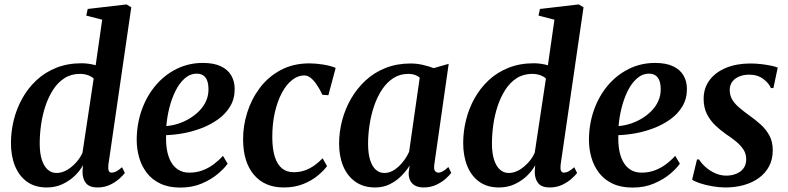

<svg xmlns="http://www.w3.org/2000/svg" viewBox="-20 -837 3561 868"><path d="M470 -92.5Q468 -74.5 471.5 -65.5Q475 -56.5 485 -56.5Q494.5 -56.5 505.5 -62Q516.5 -67.5 531.5 -81L544.5 -55Q537 -45 520 -29.5Q503 -14 477.8 -1.8Q452.5 10.5 420.5 10.5Q384.5 10.5 368.8 -8.8Q353 -28 353 -61L355 -90Q342 -65.5 318.2 -42.5Q294.5 -19.5 262.5 -4.5Q230.5 10.5 191 10.5Q138.5 10.5 102.5 -15.2Q66.5 -41 48 -86.2Q29.5 -131.5 29.5 -190.5Q29.5 -242.5 42.2 -294.2Q55 -346 80.8 -392.2Q106.5 -438.5 144.8 -474.2Q183 -510 234.2 -530.5Q285.5 -551 349 -551Q365 -551 381.8 -548.5Q398.5 -546 412.5 -542L442 -748L370 -766.5L376.5 -796.5L552 -817L573.5 -804ZM403.5 -482Q393.5 -491.5 377.2 -497.2Q361 -503 341 -503Q301.5 -503 271.2 -483.5Q241 -464 219.8 -430.8Q198.5 -397.5 185 -356.5Q171.5 -315.5 165.5 -272Q159.5 -228.5 159.5 -188.5Q159.5 -145 169 -115.2Q178.5 -85.5 195.5 -70.2Q212.5 -55 235.5 -55Q260 -55 283.2 -68.8Q306.5 -82.5 325 -103.5Q343.5 -124.5 353 -147Z M1009 -97Q995 -76.5 965.2 -51.2Q935.5 -26 892.5 -7.5Q849.5 11 795.5 11Q742.5 11 704.8 -7Q667 -25 643.5 -55.8Q620 -86.5 609 -125.2Q598 -164 598 -205Q598.5 -277.5 621 -340.5Q643.5 -403.5 683.8 -451Q724 -498.5 778.5 -525.5Q833 -552.5 897 -552.5Q946.5 -552.5 978.2 -537.5Q1010 -522.5 1025.2 -496.2Q1040.5 -470 1041 -437Q1041.5 -391.5 1021 -357Q1000.5 -322.5 966.5 -298Q932.5 -273.5 891.5 -257.8Q850.5 -242 808.5 -234.5Q766.5 -227 731 -226Q729.5 -191.5 734.5 -161Q739.5 -130.5 752 -107Q764.5 -83.5 785.5 -70Q806.5 -56.5 836 -56.5Q868 -56.5 895.5 -66.8Q923 -77 946.2 -94.5Q969.5 -112 988 -132.5ZM870.5 -504Q839 -504 814.5 -482Q790 -460 772.8 -424.8Q755.5 -389.5 745.2 -348Q735 -306.5 732 -267Q757.5 -269 784.5 -277.5Q811.5 -286 836.2 -300.8Q861 -315.5 880.8 -335.5Q900.5 -355.5 911.8 -380.8Q923 -406 922.5 -435.5Q922 -470.5 908.5 -487.2Q895 -504 870.5 -504Z M1262.5 10.5Q1177 10.5 1128.2 -46.5Q1079.5 -103.5 1079 -206Q1078.5 -267 1097.5 -327.8Q1116.5 -388.5 1154.2 -439Q1192 -489.5 1248.5 -520Q1305 -550.5 1379 -550.5Q1407.5 -550.5 1440.8 -545.2Q1474 -540 1497.5 -530L1464.5 -406.5L1437.5 -408.5Q1425.5 -434 1412.2 -453.8Q1399 -473.5 1384.8 -484.8Q1370.5 -496 1355.5 -496Q1327 -496 1300.8 -475.5Q1274.5 -455 1254.2 -417Q1234 -379 1222.2 -327.2Q1210.5 -275.5 1211 -213.5Q1211.5 -161 1222.8 -126.8Q1234 -92.5 1255.2 -75.5Q1276.5 -58.5 1307.5 -58.5Q1336 -58.5 1359.2 -67Q1382.5 -75.5 1402.2 -89.8Q1422 -104 1438.5 -121.5L1458.5 -86Q1444 -66 1417 -43.5Q1390 -21 1351.2 -5.2Q1312.5 10.5 1262.5 10.5Z M1943.5 -94Q1940.5 -73 1946.2 -64.8Q1952 -56.5 1962 -56.5Q1971 -56.5 1981.8 -62.5Q1992.5 -68.5 2007 -82L2020 -55.5Q2013 -45.5 1995.8 -29.8Q1978.5 -14 1952.8 -1.8Q1927 10.5 1894.5 10.5Q1862 10.5 1844.2 -7.2Q1826.5 -25 1827.5 -57L1832 -88.5Q1817 -64.5 1794.5 -41.8Q1772 -19 1742.2 -4.2Q1712.5 10.5 1676 10.5Q1624 10.5 1587.5 -14.8Q1551 -40 1532 -84.8Q1513 -129.5 1513 -187.5Q1513 -240.5 1526.8 -292.8Q1540.5 -345 1567.2 -391.2Q1594 -437.5 1633 -473.5Q1672 -509.5 1723.2 -529.8Q1774.5 -550 1836.5 -550Q1863.5 -550 1891.2 -543.8Q1919 -537.5 1940.5 -529L2008.5 -548.5ZM1877.5 -486Q1868.5 -494 1855.8 -498.5Q1843 -503 1826.5 -503Q1788 -503 1758.5 -484Q1729 -465 1707.2 -432.2Q1685.5 -399.5 1671.5 -358.5Q1657.5 -317.5 1650.8 -273.2Q1644 -229 1644 -187Q1644 -142.5 1653.5 -113Q1663 -83.5 1679.5 -69.2Q1696 -55 1717.5 -55Q1735.5 -55 1751.8 -63Q1768 -71 1782.5 -84.5Q1797 -98 1809 -115Q1821 -132 1829.5 -150.5Z M2514.5 -92.5Q2512.5 -74.5 2516 -65.5Q2519.5 -56.5 2529.5 -56.5Q2539 -56.5 2550 -62Q2561 -67.5 2576 -81L2589 -55Q2581.5 -45 2564.5 -29.5Q2547.5 -14 2522.2 -1.8Q2497 10.5 2465 10.5Q2429 10.5 2413.2 -8.8Q2397.5 -28 2397.5 -61L2399.5 -90Q2386.5 -65.5 2362.8 -42.5Q2339 -19.5 2307 -4.5Q2275 10.5 2235.5 10.5Q2183 10.5 2147 -15.2Q2111 -41 2092.5 -86.2Q2074 -131.5 2074 -190.5Q2074 -242.5 2086.8 -294.2Q2099.5 -346 2125.2 -392.2Q2151 -438.5 2189.2 -474.2Q2227.5 -510 2278.8 -530.5Q2330 -551 2393.5 -551Q2409.5 -551 2426.2 -548.5Q2443 -546 2457 -542L2486.5 -748L2414.5 -766.5L2421 -796.5L2596.5 -817L2618 -804ZM2448 -482Q2438 -491.5 2421.8 -497.2Q2405.5 -503 2385.5 -503Q2346 -503 2315.8 -483.5Q2285.5 -464 2264.2 -430.8Q2243 -397.5 2229.5 -356.5Q2216 -315.5 2210 -272Q2204 -228.5 2204 -188.5Q2204 -145 2213.5 -115.2Q2223 -85.5 2240 -70.2Q2257 -55 2280 -55Q2304.5 -55 2327.8 -68.8Q2351 -82.5 2369.5 -103.5Q2388 -124.5 2397.5 -147Z M3053.5 -97Q3039.5 -76.5 3009.8 -51.2Q2980 -26 2937 -7.5Q2894 11 2840 11Q2787 11 2749.2 -7Q2711.5 -25 2688 -55.8Q2664.5 -86.5 2653.5 -125.2Q2642.5 -164 2642.5 -205Q2643 -277.5 2665.5 -340.5Q2688 -403.5 2728.2 -451Q2768.5 -498.5 2823 -525.5Q2877.5 -552.5 2941.5 -552.5Q2991 -552.5 3022.8 -537.5Q3054.5 -522.5 3069.8 -496.2Q3085 -470 3085.5 -437Q3086 -391.5 3065.5 -357Q3045 -322.5 3011 -298Q2977 -273.5 2936 -257.8Q2895 -242 2853 -234.5Q2811 -227 2775.5 -226Q2774 -191.5 2779 -161Q2784 -130.5 2796.5 -107Q2809 -83.5 2830 -70Q2851 -56.5 2880.5 -56.5Q2912.5 -56.5 2940 -66.8Q2967.5 -77 2990.8 -94.5Q3014 -112 3032.5 -132.5ZM2915 -504Q2883.5 -504 2859 -482Q2834.5 -460 2817.2 -424.8Q2800 -389.5 2789.8 -348Q2779.5 -306.5 2776.5 -267Q2802 -269 2829 -277.5Q2856 -286 2880.8 -300.8Q2905.5 -315.5 2925.2 -335.5Q2945 -355.5 2956.2 -380.8Q2967.5 -406 2967 -435.5Q2966.5 -470.5 2953 -487.2Q2939.5 -504 2915 -504Z M3476.5 -439H3465Q3457 -460 3431 -479.8Q3405 -499.5 3367.5 -499.5Q3343.5 -499.5 3323.5 -491.8Q3303.5 -484 3291.5 -469Q3279.5 -454 3279 -431.5Q3278.5 -407.5 3289.5 -388.2Q3300.5 -369 3320.5 -351.8Q3340.5 -334.5 3365.5 -316.5Q3394 -296.5 3418.5 -274.5Q3443 -252.5 3458.2 -224.5Q3473.5 -196.5 3473.5 -157.5Q3473.5 -116.5 3456.8 -85Q3440 -53.5 3410.5 -32.2Q3381 -11 3342.2 -0.2Q3303.5 10.5 3259.5 10.5Q3231 10.5 3199.8 5Q3168.5 -0.5 3143.8 -8.8Q3119 -17 3109 -25L3131 -116H3140.5Q3150.5 -99 3169.5 -82Q3188.5 -65 3213 -54Q3237.5 -43 3263.5 -43Q3286.5 -43 3307 -50.8Q3327.5 -58.5 3340.5 -75Q3353.5 -91.5 3353.5 -117.5Q3353.5 -141.5 3341.2 -160.5Q3329 -179.5 3308.2 -196.8Q3287.5 -214 3261.5 -231Q3238.5 -247 3215.2 -268.8Q3192 -290.5 3176.5 -320.2Q3161 -350 3161 -390Q3161 -439 3188 -475Q3215 -511 3262.8 -530.5Q3310.5 -550 3372 -550Q3397.5 -550 3422.5 -547Q3447.5 -544 3467.2 -539.8Q3487 -535.5 3496 -531.5Z"/></svg>

Font: Merriweather 60pt SemiBold
Style: Italic
Weight: 600
Italic angle: -7.8°
Version: Version 2.101